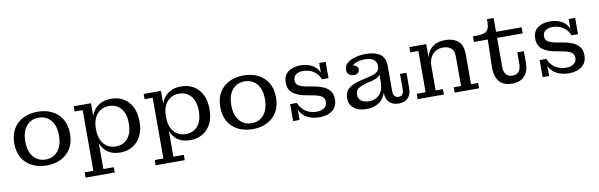

<svg xmlns="http://www.w3.org/2000/svg" viewBox="-53 -1164 5834 1869"><g transform="rotate(-10 2864.5 -229.5)"><path d="M324 9Q244 9 181.5 -22Q119 -53 83.5 -112Q48 -171 48 -256Q48 -342 83.5 -401Q119 -460 181.5 -491Q244 -522 324 -522Q404 -522 466 -491Q528 -460 563.5 -401Q599 -342 599 -256Q599 -171 563.5 -112Q528 -53 466 -22Q404 9 324 9ZM324 -50Q399 -50 444.5 -105Q490 -160 490 -260Q490 -355 444.5 -409Q399 -463 324 -463Q248 -463 202.5 -408.5Q157 -354 157 -256Q157 -159 202.5 -104.5Q248 -50 324 -50Z M674 191V139H760V-461H680V-513H851V-389Q875 -453 925 -487.5Q975 -522 1050 -522Q1120 -522 1173 -490.5Q1226 -459 1256 -399.5Q1286 -340 1286 -256Q1286 -173 1256 -113.5Q1226 -54 1173 -22.5Q1120 9 1051 9Q977 9 929.5 -23.5Q882 -56 859 -116V139H962V191ZM1019 -57Q1092 -57 1136 -109Q1180 -161 1180 -256Q1180 -352 1136 -404Q1092 -456 1019 -456Q945 -456 900 -404Q855 -352 855 -256Q855 -161 900 -109Q945 -57 1019 -57Z M1366 191V139H1452V-461H1372V-513H1543V-389Q1567 -453 1617 -487.5Q1667 -522 1742 -522Q1812 -522 1865 -490.5Q1918 -459 1948 -399.5Q1978 -340 1978 -256Q1978 -173 1948 -113.5Q1918 -54 1865 -22.5Q1812 9 1743 9Q1669 9 1621.5 -23.5Q1574 -56 1551 -116V139H1654V191ZM1711 -57Q1784 -57 1828 -109Q1872 -161 1872 -256Q1872 -352 1828 -404Q1784 -456 1711 -456Q1637 -456 1592 -404Q1547 -352 1547 -256Q1547 -161 1592 -109Q1637 -57 1711 -57Z M2360 9Q2280 9 2217.5 -22Q2155 -53 2119.5 -112Q2084 -171 2084 -256Q2084 -342 2119.5 -401Q2155 -460 2217.5 -491Q2280 -522 2360 -522Q2440 -522 2502 -491Q2564 -460 2599.5 -401Q2635 -342 2635 -256Q2635 -171 2599.5 -112Q2564 -53 2502 -22Q2440 9 2360 9ZM2360 -50Q2435 -50 2480.5 -105Q2526 -160 2526 -260Q2526 -355 2480.5 -409Q2435 -463 2360 -463Q2284 -463 2238.5 -408.5Q2193 -354 2193 -256Q2193 -159 2238.5 -104.5Q2284 -50 2360 -50Z M2759 0V-168H2825Q2854 -101 2902.5 -75.5Q2951 -50 2999 -50Q3049 -50 3077.5 -71.5Q3106 -93 3106 -130Q3106 -169 3074.5 -187Q3043 -205 2999 -212L2930 -225Q2851 -238 2802 -273Q2753 -308 2753 -381Q2753 -451 2800 -486.5Q2847 -522 2922 -522Q2982 -522 3031.5 -498Q3081 -474 3107 -419V-513H3171V-352H3106Q3089 -395 3061 -419Q3033 -443 3001 -453.5Q2969 -464 2941 -464Q2896 -464 2868.5 -444.5Q2841 -425 2841 -389Q2841 -351 2870 -334.5Q2899 -318 2947 -309L3016 -297Q3065 -289 3106 -271.5Q3147 -254 3172 -222.5Q3197 -191 3197 -141Q3197 -68 3148.5 -30Q3100 8 3019 8Q2954 8 2902 -17.5Q2850 -43 2823 -100V0Z M3485 9Q3409 9 3362 -26.5Q3315 -62 3315 -124Q3315 -193 3359 -226Q3403 -259 3473 -275L3562 -296Q3611 -307 3638.5 -325Q3666 -343 3666 -385V-387Q3666 -427 3636.5 -449Q3607 -471 3549 -471Q3513 -471 3479.5 -462Q3446 -453 3427 -432Q3449 -428 3462.5 -416.5Q3476 -405 3476 -385Q3475 -364 3460.5 -351Q3446 -338 3420 -338Q3394 -338 3373.5 -353.5Q3353 -369 3353 -402Q3353 -442 3383.5 -468Q3414 -494 3463.5 -507.5Q3513 -521 3569 -521Q3661 -521 3710 -484.5Q3759 -448 3759 -373V-114Q3759 -88 3772.5 -71Q3786 -54 3811 -54Q3837 -54 3850 -71Q3863 -88 3863 -114V-272H3927V-120Q3927 -59 3895.5 -24.5Q3864 10 3803 10Q3742 10 3709 -24Q3676 -58 3676 -119Q3653 -51 3601.5 -21Q3550 9 3485 9ZM3416 -143Q3416 -104 3445 -83Q3474 -62 3522 -62Q3560 -62 3592.5 -78.5Q3625 -95 3645 -132Q3665 -169 3665 -230V-304Q3655 -282 3633 -271Q3611 -260 3574 -250L3524 -239Q3477 -226 3446.5 -207Q3416 -188 3416 -143Z M3990 0V-53H4078V-461H3998V-513H4165V-382Q4201 -520 4354 -520Q4430 -520 4478.5 -480Q4527 -440 4527 -349V-53H4597V0H4356V-53H4428V-346Q4428 -402 4398.5 -427Q4369 -452 4318 -452Q4281 -452 4249 -435Q4217 -418 4197 -381.5Q4177 -345 4177 -287V-53H4249V0Z M4923 11Q4835 11 4794 -42Q4753 -95 4756 -189L4763 -453H4626V-509H4669Q4737 -509 4763 -534Q4789 -559 4789 -615V-650H4855V-513H5108V-453H4855V-167Q4855 -119 4876 -92Q4897 -65 4940 -65Q4983 -65 5003.5 -92Q5024 -119 5024 -167V-280H5089V-168Q5089 -84 5047.5 -36.5Q5006 11 4923 11Z M5225 0V-168H5291Q5320 -101 5368.5 -75.5Q5417 -50 5465 -50Q5515 -50 5543.5 -71.5Q5572 -93 5572 -130Q5572 -169 5540.5 -187Q5509 -205 5465 -212L5396 -225Q5317 -238 5268 -273Q5219 -308 5219 -381Q5219 -451 5266 -486.5Q5313 -522 5388 -522Q5448 -522 5497.5 -498Q5547 -474 5573 -419V-513H5637V-352H5572Q5555 -395 5527 -419Q5499 -443 5467 -453.5Q5435 -464 5407 -464Q5362 -464 5334.5 -444.5Q5307 -425 5307 -389Q5307 -351 5336 -334.5Q5365 -318 5413 -309L5482 -297Q5531 -289 5572 -271.5Q5613 -254 5638 -222.5Q5663 -191 5663 -141Q5663 -68 5614.5 -30Q5566 8 5485 8Q5420 8 5368 -17.5Q5316 -43 5289 -100V0Z"/></g></svg>

Font: Montagu Slab 16pt
Style: Regular
Weight: 400
Designer: Florian Karsten
Foundry: Florian Karsten
Version: Version 1.000; ttfautohint (v1.8.3)